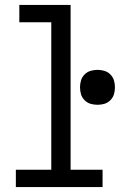

<svg xmlns="http://www.w3.org/2000/svg" viewBox="-20 -755 540 775"><path d="M44 0V-70H187V-665H58V-735H265V-70H394V0ZM374 -332Q359 -332 345.5 -336Q332 -340 321.5 -350.5Q311 -361 307 -374.5Q303 -388 303 -403Q303 -417 307 -430.5Q311 -444 321.5 -454.5Q332 -465 345.5 -469Q359 -473 374 -473Q388 -473 401.5 -469Q415 -465 425.5 -454.5Q436 -444 440 -430.5Q444 -417 444 -403Q444 -388 440 -374.5Q436 -361 425.5 -350.5Q415 -340 401.5 -336Q388 -332 374 -332Z"/></svg>

Font: Iosevka Algr
Style: Regular
Weight: 400
Monospace: yes
Designer: Belleve Invis
Foundry: Belleve Invis
Version: Version 26.0.2; ttfautohint (v1.8.3)